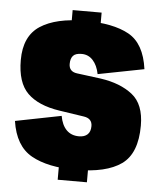

<svg xmlns="http://www.w3.org/2000/svg" viewBox="-51 -728 642 779"><g transform="rotate(5 270.0 -338.5)"><path d="M213.5 -593H331.5V-683.5H213.5ZM213 7.5H332V-83.5H213ZM282 -39Q406.5 -39 468.2 -83Q530 -127 530 -240.5Q530 -327.5 480.8 -366.2Q431.5 -405 351.5 -416.5Q287 -425 253.8 -429.2Q220.5 -433.5 220.5 -465Q220.5 -486.5 230.5 -498Q240.5 -509.5 265.5 -509.5Q293 -509.5 311.5 -489.2Q330 -469 337 -433.5L524.5 -470Q510.5 -573.5 446.2 -609Q382 -644.5 267 -644.5Q149.5 -644.5 85.5 -602.8Q21.5 -561 21.5 -463.5Q21.5 -371.5 65.2 -328.5Q109 -285.5 195.5 -272.5Q263 -262.5 296.8 -257.2Q330.5 -252 330.5 -221Q330.5 -198.5 318.2 -187Q306 -175.5 283.5 -175.5Q252 -175.5 232.5 -195.2Q213 -215 206.5 -252L19.5 -215Q34.5 -114 101.5 -76.5Q168.5 -39 282 -39Z"/></g></svg>

Font: Anybody Condensed Black
Style: Regular
Weight: 900
Width: 3
Designer: Tyler Finck
Foundry: Etcetera Type Company
Version: Version 1.113;gftools[0.9.25]